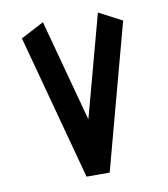

<svg xmlns="http://www.w3.org/2000/svg" viewBox="-73 -674 645 736"><g transform="rotate(-10 250.0 -306.0)"><path d="M295 0H205L53 -565L143 -612L250 -215L357 -612L447 -565Z"/></g></svg>

Font: Reem Kufi Ink
Style: Regular
Weight: 400
Designer: Khaled Hosny
Version: Version 1.7